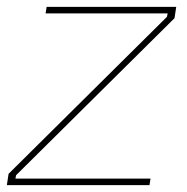

<svg xmlns="http://www.w3.org/2000/svg" viewBox="-22 -540 545 560"><path d="M-2 0H414L417 -19H23L25 -29L487 -487L492 -520H114L111 -501H467L465 -491L3 -33Z"/></svg>

Font: Fixel Display 20240404 Thin
Style: Italic
Weight: 100
Italic angle: -10°
Designer: AlfaBravo + MacPaw
Foundry: Kyrylo Tkachov, Marchela Mozhyna, Serhii Makarenko, Maria Weinstein, Zakhar Kryvoshyya
Version: Version 1.211;Glyphs 3.2 (3225)